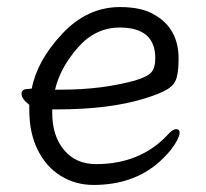

<svg xmlns="http://www.w3.org/2000/svg" viewBox="-20 -506 584 544"><path d="M156 -252Q268 -252 363 -278Q399 -289 409.5 -302Q420 -315 420 -341Q420 -428 319 -428Q250 -428 200 -370.5Q150 -313 136 -252ZM60 -254 70 -255Q85 -334 156 -410Q227 -486 320 -486Q382 -486 418 -464Q486 -425 486 -340Q486 -306 480.5 -286Q475 -266 455 -253.5Q435 -241 390 -227Q290 -196 141 -196H128V-186Q128 -121 161.5 -81Q195 -41 252 -41Q378 -41 456 -125Q469 -140 479 -140Q489 -140 489 -129.5Q489 -119 474.5 -96Q460 -73 430 -46Q357 18 245 18Q194 18 152.5 -7.5Q111 -33 87 -81Q63 -129 63 -195V-209Q41 -226 41 -240Q41 -254 60 -254Z"/></svg>

Font: LXGW WenKai Lite
Style: Regular
Weight: 400
Designer: LXGW / Fontworks Inc.
Foundry: LXGW / Fontworks Inc.
Version: Version 1.511; March 25, 2025